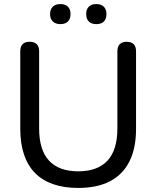

<svg xmlns="http://www.w3.org/2000/svg" viewBox="-20 -918 771 947"><path d="M366 9Q296 9 242.5 -9.5Q189 -28 153 -64.5Q117 -101 98.5 -155.5Q80 -210 80 -282V-665Q80 -689 92 -700.5Q104 -712 126 -712Q149 -712 161 -700.5Q173 -689 173 -665V-285Q173 -178 222 -125.5Q271 -73 366 -73Q461 -73 510 -125.5Q559 -178 559 -285V-665Q559 -689 571 -700.5Q583 -712 605 -712Q627 -712 639 -700.5Q651 -689 651 -665V-282Q651 -187 618.5 -122Q586 -57 522.5 -24Q459 9 366 9ZM455 -799Q431 -799 418 -812Q405 -825 405 -849Q405 -872 418 -885Q431 -898 455 -898Q479 -898 492 -885Q505 -872 505 -849Q505 -825 492.5 -812Q480 -799 455 -799ZM278 -799Q254 -799 240.5 -812Q227 -825 227 -849Q227 -872 240.5 -885Q254 -898 278 -898Q302 -898 315 -885Q328 -872 328 -849Q328 -825 315 -812Q302 -799 278 -799Z"/></svg>

Font: Nunito Medium
Style: Regular
Weight: 500
Designer: Vernon Adams
Foundry: Vernon Adams
Version: Version 3.602